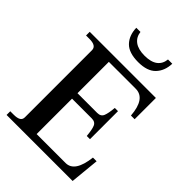

<svg xmlns="http://www.w3.org/2000/svg" viewBox="-260 -1028 1143 1143"><g transform="rotate(45 312.0 -456.5)"><path d="M194 -913H229Q234 -873 263.5 -851.5Q293 -830 346 -830Q400 -830 428.5 -851.5Q457 -873 461 -913H497Q495 -852 459 -814Q423 -776 346 -776Q268 -776 232 -813Q196 -850 194 -913ZM589 -184 571 0H15V-31H44Q73 -31 87.5 -39.5Q102 -48 102 -67V-632Q102 -669 44 -669H15V-700H572V-521H541Q531 -654 448 -654H222V-390H388Q418 -390 427.5 -413.5Q437 -437 441 -485H468V-249H441Q437 -297 427.5 -320.5Q418 -344 388 -344H222V-46H466Q542 -46 558 -184Z"/></g></svg>

Font: Taviraj Medium
Style: Regular
Weight: 500
Designer: Katatrad Team
Foundry: CadsonDemak
Version: Version 1.030